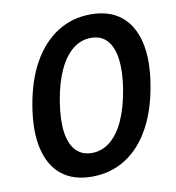

<svg xmlns="http://www.w3.org/2000/svg" viewBox="-83 -812 823 896"><g transform="rotate(-10 328.5 -363.5)"><path d="M282.2 9.8Q193.8 9.8 138.7 -34.4Q83.5 -78.6 64 -162.1Q44.4 -245.6 64 -363.3Q83.5 -481.4 130.6 -564.9Q177.7 -648.4 248 -692.9Q318.4 -737.3 405.8 -737.3Q493.7 -737.3 548.8 -693.1Q604 -648.9 623.8 -565.4Q643.6 -481.9 624 -364.3Q604.5 -245.6 557.6 -161.9Q510.7 -78.1 440.7 -34.2Q370.6 9.8 282.2 9.8ZM300.3 -99.1Q348.1 -99.1 387 -130.4Q425.8 -161.6 452.9 -220.9Q480 -280.3 494.1 -364.3Q507.8 -447.3 500.2 -506.6Q492.7 -565.9 464.6 -597.4Q436.5 -628.9 387.7 -628.9Q340.8 -628.9 302 -598.1Q263.2 -567.4 235.6 -507.8Q208 -448.2 193.8 -362.8Q180.2 -279.3 187.7 -220.5Q195.3 -161.6 223.9 -130.4Q252.4 -99.1 300.3 -99.1Z"/></g></svg>

Font: Inter 16pt SemiBold
Style: Italic
Weight: 600
Italic angle: -9.3988°
Version: Version 4.001;git-66647c0bb